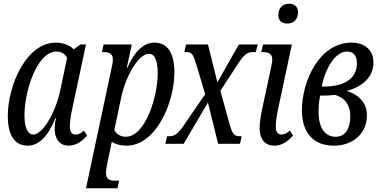

<svg xmlns="http://www.w3.org/2000/svg" viewBox="-20 -776 2061 1036"><path d="M130 10C190 10 241 -42 279 -139H282C276 -111 275 -93 275 -80C275 -33 297 10 351 10C394 10 428 -19 450 -45L433 -71C415 -55 402 -50 387 -50C366 -50 357 -67 357 -95C357 -119 362 -155 370 -190L444 -536H414L378 -510C356 -532 321 -546 281 -546C121 -546 22 -314 22 -150C22 -54 54 10 130 10ZM160 -50C132 -50 112 -82 112 -155C112 -280 178 -498 285 -498C306 -498 328 -490 342 -464L305 -288C281 -172 211 -50 160 -50Z M444 240H614L623 199H600C573 199 552 193 552 158C552 141 556 119 561 95L574 35C577 22 581 2 583 -11C604 3 632 10 662 10C822 10 921 -222 921 -386C921 -482 889 -546 813 -546C755 -546 704 -497 667 -410H664L691 -536H539L530 -495H537C567 -495 589 -488 589 -455C589 -446 588 -436 585 -423ZM658 -38C633 -38 608 -51 597 -75L634 -250C660 -373 731 -486 783 -486C813 -486 831 -454 831 -381C831 -256 765 -38 658 -38Z M872 0H971L1102 -223L1157 0H1275L1284 -41H1274C1242 -41 1233 -54 1217 -113L1169 -286L1259 -424C1297 -483 1314 -495 1345 -495H1360L1371 -536H1269L1153 -332L1102 -536H984L975 -495H986C1017 -495 1024 -479 1041 -422L1087 -268L979 -110C939 -51 923 -41 892 -41H882Z M1530 -649C1558 -649 1588 -664 1588 -710C1588 -742 1567 -756 1540 -756C1507 -756 1482 -735 1482 -695C1482 -663 1502 -649 1530 -649ZM1462 10C1505 10 1539 -19 1561 -45L1544 -71C1526 -55 1513 -50 1498 -50C1477 -50 1468 -67 1468 -95C1468 -119 1473 -154 1481 -190L1555 -536H1399L1390 -495H1397C1427 -495 1449 -488 1449 -455C1449 -446 1448 -436 1445 -423L1394 -185C1384 -137 1381 -107 1381 -83C1381 -32 1404 10 1462 10Z M1781 10C1882 10 1960 -53 1960 -155C1960 -217 1919 -265 1851 -285C1939 -310 1995 -361 1995 -440C1995 -506 1948 -546 1877 -546C1703 -546 1609 -339 1609 -180C1609 -64 1668 10 1781 10ZM1853 -498C1884 -498 1906 -479 1906 -435C1906 -347 1830 -309 1729 -309H1716C1735 -406 1788 -498 1853 -498ZM1791 -38C1730 -38 1699 -93 1699 -170C1699 -194 1700 -222 1707 -260C1739 -260 1765 -261 1788 -264C1835 -250 1870 -217 1870 -147C1870 -84 1844 -38 1791 -38Z"/></svg>

Font: Noto Serif ExtraCondensed
Style: Italic
Weight: 400
Width: 2
Italic angle: -12°
Designer: Monotype Design Team
Foundry: Monotype Imaging Inc.
Version: Version 2.014